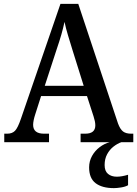

<svg xmlns="http://www.w3.org/2000/svg" viewBox="-20 -734 708 991"><path d="M2 0V-44H17Q43 -44 57.5 -59Q72 -74 88 -121L292 -714H384L589 -97Q600 -67 615 -55.5Q630 -44 657 -44H668V0H396V-44H420Q472 -44 472 -87Q472 -97 469.5 -109Q467 -121 463 -133L429 -238H192L161 -141Q157 -129 154 -114.5Q151 -100 151 -90Q151 -44 207 -44H233V0ZM211 -291H412L355 -473Q342 -515 331 -551.5Q320 -588 313 -621Q306 -588 296.5 -555Q287 -522 273 -481ZM568 237Q507 237 473.5 211.5Q440 186 440 130Q440 98 455 71Q470 44 494.5 25.5Q519 7 546 0H606Q586 7 566 22.5Q546 38 533 62Q520 86 520 118Q520 149 537.5 163.5Q555 178 583 178Q608 178 641 168V222Q627 230 605 233.5Q583 237 568 237Z"/></svg>

Font: Noto Serif Sinhala SemiCondensed Medium
Style: Regular
Weight: 500
Width: 4
Designer: Jelle Bosma - Monotype Design Team
Foundry: Monotype Imaging Inc.
Version: Version 2.007; ttfautohint (v1.8.4.7-5d5b)